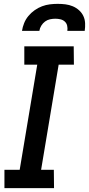

<svg xmlns="http://www.w3.org/2000/svg" viewBox="-20 -975 461 995"><path d="M3 0V-95H82L173 -640H106V-735H362L363 -640H284L193 -95H259L260 0ZM94 -815Q97 -835 105 -855Q113 -875 127 -892Q141 -909 159.5 -922Q178 -935 198 -942.5Q218 -950 238.5 -952.5Q259 -955 279 -955Q300 -955 319.5 -952.5Q339 -950 357 -942.5Q375 -935 389.5 -922Q404 -909 412 -892Q420 -875 421 -855Q422 -835 419 -815H329Q331 -829 328 -842Q325 -855 315.5 -863.5Q306 -872 293 -875Q280 -878 267 -878Q253 -878 239 -875Q225 -872 213.5 -863.5Q202 -855 194 -842Q186 -829 184 -815Z"/></svg>

Font: Iosevka QP
Style: Bold Italic
Weight: 700
Italic angle: -9°
Designer: Belleve Invis
Foundry: Belleve Invis
Version: Version 20.0.0; ttfautohint (v1.8.4)